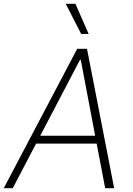

<svg xmlns="http://www.w3.org/2000/svg" viewBox="-35 -982 692 1002"><path d="M31.6 0H-15.3L367.9 -727.3H419L560.7 0H513.8L469.5 -232.6H153.4ZM175.1 -273.8H461.6L386.4 -670.1H382.5ZM388.5 -805 308.2 -962H358.7L427.6 -805Z"/></svg>

Font: Inter Extra Light  BETA
Style: Italic
Weight: 200
Italic angle: 9.39999°
Designer: Rasmus Andersson
Foundry: rsms
Version: Version 3.011;git-f93a4a705